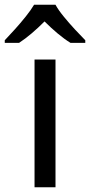

<svg xmlns="http://www.w3.org/2000/svg" viewBox="-60 -786 378 806"><path d="M173 0H85V-536H173ZM173 -766Q185 -744 207.5 -716.5Q230 -689 254.5 -662.5Q279 -636 298 -617V-606H236Q210 -622 182 -645.5Q154 -669 127 -696Q100 -669 73 -646Q46 -623 20 -606H-40V-617Q-21 -637 2.5 -663Q26 -689 48 -716.5Q70 -744 83 -766Z"/></svg>

Font: Noto Sans Kharoshthi
Style: Regular
Weight: 400
Designer: Monotype Design Team
Foundry: Monotype Imaging Inc.
Version: Version 2.004; ttfautohint (v1.8.4.7-5d5b)